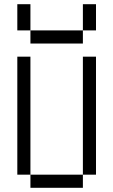

<svg xmlns="http://www.w3.org/2000/svg" viewBox="-20 -895 540 915"><path d="M125 -62.5V0H375V-62.5ZM125 -62.5V-625H62.5V-62.5ZM375 -62.5H437.5V-625H375ZM125 -750V-687.5H375V-750ZM125 -750Q125 -750 125 -875H62.5Q62.5 -875 62.5 -750ZM375 -750H437.5Q437.5 -750 437.5 -875H375Q375 -875 375 -750Z"/></svg>

Font: Unifont
Style: Regular
Weight: 500
Version: Version 15.1.04